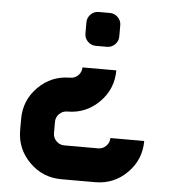

<svg xmlns="http://www.w3.org/2000/svg" viewBox="-52 -683 740 828"><g transform="rotate(5 317.5 -269.0)"><path d="M439.5 -537.1Q439.5 -517.1 425 -502.7Q410.6 -488.3 390.6 -488.3H341.8Q321.8 -488.3 307.4 -502.7Q293 -517.1 293 -537.1V-585.9Q293 -606 307.4 -620.4Q321.8 -634.8 341.8 -634.8H390.6Q410.6 -634.8 425 -620.4Q439.5 -606 439.5 -585.9ZM390.6 -48.8Q410.6 -48.8 425 -63.2Q439.5 -77.6 439.5 -97.7H585.9Q585.9 -16.6 528.8 40.5Q471.7 97.7 390.6 97.7H244.1Q163.1 97.7 106 40.5Q48.8 -16.6 48.8 -97.7V-146.5Q48.8 -227.5 106 -284.7Q163.1 -341.8 244.1 -341.8Q264.2 -341.8 278.6 -356.2Q293 -370.6 293 -390.6H439.5Q439.5 -309.6 382.3 -252.4Q325.2 -195.3 244.1 -195.3Q224.1 -195.3 209.7 -180.9Q195.3 -166.5 195.3 -146.5V-97.7Q195.3 -77.6 209.7 -63.2Q224.1 -48.8 244.1 -48.8Z"/></g></svg>

Font: Audex
Style: Regular
Weight: 400
Designer: GGBotNet
Foundry: GGBotNet
Version: 1.00